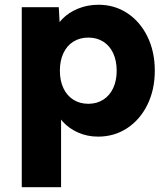

<svg xmlns="http://www.w3.org/2000/svg" viewBox="-20 -561 700 801"><path d="M70.8 -531H225.2L231.8 -412.2L206.8 -421.2Q212.8 -453.6 239.2 -481.1Q265.6 -508.6 305.4 -524.9Q345.2 -541.2 391 -541.2Q458 -541.2 511.4 -505.9Q564.8 -470.6 595.3 -408Q625.8 -345.4 625.8 -266Q625.8 -187.2 595.2 -124.6Q564.6 -62 510.8 -26.5Q457 9 389.2 9Q344.6 9 306 -8Q267.4 -25 241.4 -54Q215.4 -83 207.4 -117L234.8 -131V220H70.8ZM466.8 -266Q466.8 -307.6 452.3 -338.9Q437.8 -370.2 410.9 -387.2Q384 -404.2 348.8 -404.2Q313 -404.2 286.1 -387.4Q259.2 -370.6 244.5 -339.3Q229.8 -308 229.8 -266Q229.8 -224.4 244.5 -193.2Q259.2 -162 286.1 -145Q313 -128 348.8 -128Q383.6 -128 410.5 -145Q437.4 -162 452.1 -193.2Q466.8 -224.4 466.8 -266Z"/></svg>

Font: Easer Grotesk Variable
Style: Regular
Weight: 400
Designer: Boardeaser, Bonnie Shaver-Troup, Thomas Jockin
Foundry: Lexend
Version: Version 1.001;Glyphs 3.1.2 (3151)